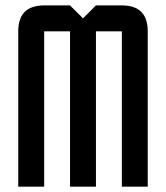

<svg xmlns="http://www.w3.org/2000/svg" viewBox="-20 -704 626 724"><path d="M244.1 -585.9H146.5V0H48.8V-585.9Q48.8 -683.6 146.5 -683.6H244.1L293 -634.8L341.8 -683.6H439.5Q537.1 -683.6 537.1 -585.9V0H439.5V-585.9H341.8V0H244.1Z"/></svg>

Font: BabelStone Runic Berhtwald
Style: Regular
Weight: 400
Designer: Andrew West
Foundry: BabelStone
Version: Version 7.004;November 9, 2023